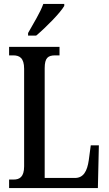

<svg xmlns="http://www.w3.org/2000/svg" viewBox="-20 -951 549 971"><path d="M122 -784V-771H163C213 -813 285 -886 305 -921V-931H199C183 -886 149 -833 122 -784ZM26 0H475L480 -216H439L429 -141C421 -85 402 -51 359 -51H206V-606C206 -659 223 -671 260 -671H281V-714H26V-671H46C78 -671 102 -659 102 -603V-110C102 -55 78 -43 49 -43H26Z"/></svg>

Font: Noto Serif Armenian ExtraCondensed Medium
Style: Regular
Weight: 500
Width: 2
Designer: Monotype Design Team
Foundry: Monotype Imaging Inc.
Version: Version 2.008